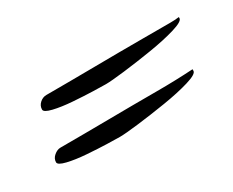

<svg xmlns="http://www.w3.org/2000/svg" viewBox="-37 -364 376 310"><g transform="rotate(-30 151.0 -209.0)"><path d="M146 -234Q140 -234 123 -234.5Q106 -235 85.5 -236.5Q65 -238 50.5 -241.5Q36 -245 36 -250Q36 -257 41.5 -262Q47 -267 54 -267Q99 -267 144.5 -267.5Q190 -268 235 -268H269Q277 -268 285.5 -268Q294 -268 302 -269V-267Q302 -261 282 -255Q262 -249 234 -244.5Q206 -240 181 -237Q156 -234 146 -234ZM123 -149Q117 -149 100 -149.5Q83 -150 62.5 -151.5Q42 -153 27.5 -156.5Q13 -160 13 -165Q13 -172 19 -177Q25 -182 31 -182Q76 -182 121.5 -182.5Q167 -183 212 -183Q229 -183 246 -183.5Q263 -184 279 -185V-182Q279 -176 259 -170Q239 -164 211 -159.5Q183 -155 158 -152Q133 -149 123 -149Z"/></g></svg>

Font: Qwitcher Grypen
Style: Regular
Weight: 400
Designer: Robert E. Leuschke
Foundry: Robert E. Leuschke
Version: Version 1.100; ttfautohint (v1.8.3)